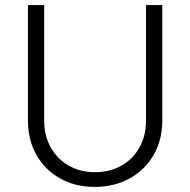

<svg xmlns="http://www.w3.org/2000/svg" viewBox="-20 -720 749 756"><path d="M352 16Q276 16 216.5 -17.5Q157 -51 123.5 -110Q90 -169 90 -245V-700H154V-245Q154 -186 179.5 -140Q205 -94 250.5 -68Q296 -42 354 -42Q413 -42 458.5 -68Q504 -94 529.5 -140Q555 -186 555 -245V-700H619V-245Q619 -169 585 -110Q551 -51 490.5 -17.5Q430 16 352 16Z"/></svg>

Font: Figtree Light
Style: Regular
Weight: 300
Designer: Erik Kennedy
Foundry: Erik Kennedy
Version: Version 2.001;gftools[0.9.30]